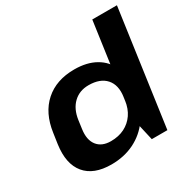

<svg xmlns="http://www.w3.org/2000/svg" viewBox="-167 -897 1054 1065"><g transform="rotate(-30 360.5 -365.0)"><path d="M250.1 10.1Q136.8 10.1 83.7 -54.1Q30.5 -118.3 47.1 -236.6L56.9 -303.4Q73.4 -421.7 145.7 -485.9Q217.9 -550.1 333.3 -550.1Q413.5 -550.1 468.9 -518.5Q524.3 -487 549.1 -429.2Q573.9 -371.3 562.9 -292.2L557 -250.7Q546 -171.6 504.1 -113Q462.3 -54.5 397.1 -22.2Q331.9 10.1 250.1 10.1ZM311.7 -103.3Q361.2 -103.3 399.1 -122.3Q437 -141.4 461 -176.3Q485 -211.2 491.5 -259.7L494.4 -280.8Q504.8 -353 468.4 -393.8Q432 -434.7 358.2 -434.7Q299.6 -434.7 261.1 -398Q222.6 -361.3 213.2 -295.4L205.9 -242Q196.5 -177.2 225 -140.2Q253.6 -103.3 311.7 -103.3ZM476.9 -157.6 558.9 -740H716.8L612.8 0H512.9Z"/></g></svg>

Font: Pathway Extreme 8pt Thin
Style: Italic
Weight: 100
Italic angle: -8°
Designer: Eduardo Rodriguez Tunni
Foundry: Eduardo Rodriguez Tunni
Version: Version 1.000